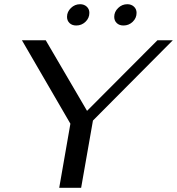

<svg xmlns="http://www.w3.org/2000/svg" viewBox="-20 -891 840 911"><path d="M314 -304 84 -700H197L393 -365L727 -700H800L421 -319L365 0H261ZM298 -811Q298 -835 316.5 -853Q335 -871 360 -871Q379 -871 391.5 -859.5Q404 -848 404 -830Q404 -805 385.5 -787.5Q367 -770 342 -770Q322 -770 310 -781.5Q298 -793 298 -811ZM522 -811Q522 -835 540.5 -853Q559 -871 584 -871Q603 -871 615.5 -859.5Q628 -848 628 -830Q628 -805 609.5 -787.5Q591 -770 566 -770Q546 -770 534 -781.5Q522 -793 522 -811Z"/></svg>

Font: Fahkwang
Style: Italic
Weight: 400
Italic angle: -10°
Version: Version 1.000; ttfautohint (v1.6)